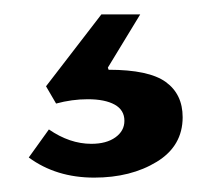

<svg xmlns="http://www.w3.org/2000/svg" viewBox="-20 -37 294 267"><path d="M111 210Q58 210 20 182L48 143Q77 163 107 163Q128 163 140.5 154Q153 145 153 131Q153 116 139.5 108.5Q126 101 102 101Q91 101 80 102.5Q69 104 58 107L44 83L121 -17H175L130 57L131 60Q187 60 210.5 77Q234 94 234 126Q234 166 198 188Q162 210 111 210Z"/></svg>

Font: Domine Medium
Style: Regular
Weight: 500
Designer: Pablo Impallari, Rodrigo Fuenzalida, Brenda Gallo
Foundry: Pablo Impallari, Rodrigo Fuenzalida, Brenda Gallo
Version: Version 2.000